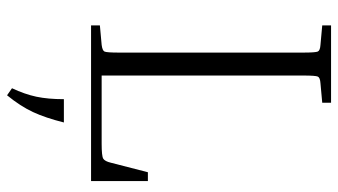

<svg xmlns="http://www.w3.org/2000/svg" viewBox="-227 -493 958 544"><g transform="rotate(90 252.0 -221.0)"><path d="M468 -161H493V0H52V-25L107 -30Q123 -32 126 -38Q129 -44 129 -79V-601Q129 -636 126 -642.5Q123 -649 107 -650L52 -655V-680H271V-655L216 -650Q200 -649 197 -642.5Q194 -636 194 -601V-30H387Q422 -30 429.5 -34.5Q437 -39 441 -56ZM250 238 230 224Q247 188 254 155Q261 122 261 77H327Q314 129 297.5 164.5Q281 200 250 238Z"/></g></svg>

Font: Inria Serif Light
Style: Regular
Weight: 300
Designer: Black Foundry Team
Foundry: Black Foundry
Version: Version 1.000; ttfautohint (v1.8.3)